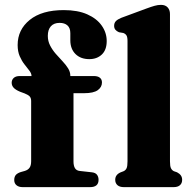

<svg xmlns="http://www.w3.org/2000/svg" viewBox="-20 -769 790 789"><path d="M282 -106Q282 -88 288 -78Q294 -68 307.5 -66.5L357 -61Q372 -59.5 378.5 -51Q385 -42.5 385 -30Q385 0 350 0H73Q57 0 47.8 -7.8Q38.5 -15.5 38.5 -29Q38.5 -42.5 45 -50Q51.5 -57.5 65.5 -62L81.5 -66.5Q95 -70.5 101.5 -79.8Q108 -89 108 -106.5V-354Q108 -365 102.8 -371.8Q97.5 -378.5 81.5 -385L62.5 -392Q43.5 -400 35.8 -408.8Q28 -417.5 28 -429Q28 -441 36.5 -448.8Q45 -456.5 61 -456.5H149.5L109.5 -437.5V-457Q109.5 -467 100.8 -478.5Q92 -490 80.8 -504.2Q69.5 -518.5 61 -538Q52.5 -557.5 52.5 -584Q52.5 -647 102.2 -687.2Q152 -727.5 242 -727.5Q299.5 -727.5 338.8 -710Q378 -692.5 398.2 -663.5Q418.5 -634.5 418.5 -600.5Q418.5 -564 398.5 -545Q378.5 -526 347 -526Q311.5 -526 290.2 -547Q269 -568 269 -603.5V-632.5Q269 -654 257.2 -664.5Q245.5 -675 225 -675Q201.5 -675 189 -661Q176.5 -647 176.5 -621.5Q176.5 -600 186 -581.8Q195.5 -563.5 209.2 -547.8Q223 -532 236.8 -517.5Q250.5 -503 259.8 -488.2Q269 -473.5 269 -457.5V-428L246 -456.5H366Q381.5 -456.5 390.2 -449.8Q399 -443 399 -430Q399 -411 381.8 -398.5Q364.5 -386 325 -386H282ZM678.5 -711.5V-106Q678.5 -86 682.5 -77.8Q686.5 -69.5 694.5 -65.5L707.5 -61Q718 -55.5 723.2 -48Q728.5 -40.5 728.5 -30Q728.5 -16 719.5 -8Q710.5 0 693.5 0H489Q472 0 462.8 -8Q453.5 -16 453.5 -30Q453.5 -40.5 458.8 -48Q464 -55.5 475 -60.5L488 -65.5Q496.5 -69.5 500.2 -77.8Q504 -86 504 -106V-600.5Q504 -617 499.5 -623.8Q495 -630.5 486.5 -633.5L469 -636.5Q459.5 -640.5 454.2 -646.8Q449 -653 449 -663Q449 -674.5 456 -682Q463 -689.5 479 -696L580.5 -733.5Q602 -741.5 615.5 -745.2Q629 -749 641.5 -749Q659.5 -749 669 -738.5Q678.5 -728 678.5 -711.5Z"/></svg>

Font: Fraunces 28pt Soft Wonky
Style: Bold
Weight: 700
Version: Version 1.000;[b76b70a41]